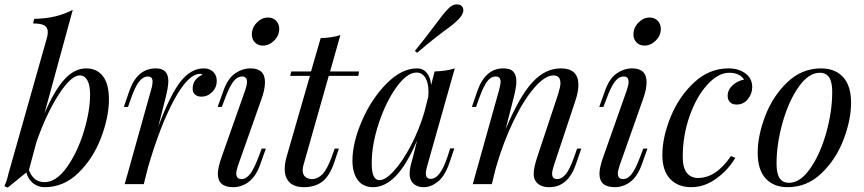

<svg xmlns="http://www.w3.org/2000/svg" viewBox="-31 -840 3944 876"><path d="M466 -387Q466 -306 430 -211.5Q394 -117 327 -51.5Q260 14 173 14Q143 14 120.5 -3.5Q98 -21 89 -53L4 16L-11 9Q1 -16 8 -49L183 -667Q187 -680 187 -694Q187 -714 172 -723.5Q157 -733 120 -733L125 -754Q178 -755 220 -765Q262 -775 301 -795L172 -323Q219 -431 264.5 -479.5Q310 -528 362 -528Q411 -528 438.5 -492.5Q466 -457 466 -387ZM380 -409Q380 -452 367.5 -474Q355 -496 333 -496Q293 -496 236.5 -408Q180 -320 135 -191L101 -64Q113 -34 130.5 -21.5Q148 -9 172 -9Q225 -9 273 -75.5Q321 -142 350.5 -237Q380 -332 380 -409Z M958 -471Q958 -441 937 -420Q916 -399 888 -399Q870 -399 859 -408.5Q848 -418 848 -435Q848 -458 860 -474Q872 -490 893 -499Q889 -503 882 -503Q828 -503 764.5 -386.5Q701 -270 645 -79L625 0H538L658 -429Q665 -451 665 -468Q665 -491 644 -491Q622 -491 603.5 -467.5Q585 -444 566 -389L553 -352H534L559 -425Q595 -528 680 -528Q737 -528 737 -470Q737 -442 723 -388L691 -262Q745 -407 792.5 -467.5Q840 -528 899 -528Q926 -528 942 -512Q958 -496 958 -471Z M1192 -760Q1215 -760 1229 -745Q1243 -730 1243 -708Q1243 -678 1220 -655Q1197 -632 1168 -632Q1146 -632 1132 -646.5Q1118 -661 1118 -683Q1118 -713 1140.5 -736.5Q1163 -760 1192 -760ZM1096 -466Q1096 -491 1074 -491Q1051 -491 1033 -467Q1015 -443 995 -389L981 -352H962L988 -425Q1008 -482 1041.5 -505Q1075 -528 1112 -528Q1178 -528 1178 -465Q1178 -432 1162 -388L1055 -85Q1047 -61 1047 -48Q1047 -23 1071 -23Q1092 -23 1110 -46Q1128 -69 1149 -125L1163 -162H1182L1156 -89Q1136 -34 1103.5 -10Q1071 14 1033 14Q963 14 963 -47Q963 -76 981 -126L1088 -429Q1096 -453 1096 -466Z M1353 -85Q1350 -73 1350 -63Q1350 -43 1362 -33Q1374 -23 1393 -23Q1418 -23 1439.5 -44.5Q1461 -66 1482 -123L1496 -162H1515L1494 -99Q1473 -37 1439.5 -11.5Q1406 14 1357 14Q1312 14 1290 -8Q1268 -30 1268 -69Q1268 -95 1277 -126L1383 -494H1293L1298 -514H1388L1432 -666Q1486 -668 1522 -680L1475 -514H1607L1604 -494H1469Z M2023 -163H2042L2017 -90Q1997 -35 1966 -10.5Q1935 14 1902 14Q1883 14 1869 7Q1855 0 1847 -12Q1838 -27 1838 -47Q1838 -68 1845 -94Q1852 -120 1854 -127L1872 -199Q1824 -87 1774.5 -36.5Q1725 14 1671 14Q1625 14 1601 -19Q1577 -52 1577 -107Q1577 -188 1620 -288Q1663 -388 1732 -458Q1801 -528 1872 -528Q1899 -528 1916 -508Q1933 -488 1936 -452L1952 -514Q2007 -516 2044 -528L1919 -86Q1918 -82 1915 -70.5Q1912 -59 1912 -49Q1912 -24 1934 -24Q1978 -24 2011 -126ZM1905 -328 1923 -399Q1924 -407 1924 -421Q1924 -462 1909.5 -485.5Q1895 -509 1869 -509Q1826 -509 1778 -442.5Q1730 -376 1697.5 -278.5Q1665 -181 1665 -95Q1665 -54 1674 -36Q1683 -18 1700 -18Q1728 -18 1767 -61Q1806 -104 1843.5 -175.5Q1881 -247 1905 -328ZM1954 -726Q1992 -778 2012 -798Q2031 -820 2053 -820Q2067 -820 2075 -813Q2083 -805 2083 -794Q2083 -774 2060 -751Q2038 -728 1992 -696Q1985 -691 1950 -663.5Q1915 -636 1872 -599L1862 -608Q1901 -655 1954 -726Z M2621 -162 2596 -89Q2560 14 2475 14Q2430 14 2412 -15Q2404 -27 2404 -48Q2404 -75 2421 -126L2516 -412Q2526 -445 2526 -461Q2526 -496 2494 -496Q2456 -496 2407.5 -440.5Q2359 -385 2312 -288Q2265 -191 2231 -73L2213 0H2126L2246 -429Q2253 -455 2253 -466Q2253 -491 2231 -491Q2209 -491 2192 -469Q2175 -447 2154 -389L2141 -352H2122L2147 -425Q2183 -528 2266 -528Q2298 -528 2311.5 -512.5Q2325 -497 2325 -469Q2325 -442 2311 -388L2276 -251Q2340 -402 2398.5 -465Q2457 -528 2527 -528Q2608 -528 2608 -453Q2608 -420 2593 -377L2496 -85Q2488 -61 2488 -47Q2488 -23 2512 -23Q2532 -23 2550.5 -45.5Q2569 -68 2589 -125L2602 -162Z M2933 -760Q2956 -760 2970 -745Q2984 -730 2984 -708Q2984 -678 2961 -655Q2938 -632 2909 -632Q2887 -632 2873 -646.5Q2859 -661 2859 -683Q2859 -713 2881.5 -736.5Q2904 -760 2933 -760ZM2837 -466Q2837 -491 2815 -491Q2792 -491 2774 -467Q2756 -443 2736 -389L2722 -352H2703L2729 -425Q2749 -482 2782.5 -505Q2816 -528 2853 -528Q2919 -528 2919 -465Q2919 -432 2903 -388L2796 -85Q2788 -61 2788 -48Q2788 -23 2812 -23Q2833 -23 2851 -46Q2869 -69 2890 -125L2904 -162H2923L2897 -89Q2877 -34 2844.5 -10Q2812 14 2774 14Q2704 14 2704 -47Q2704 -76 2722 -126L2829 -429Q2837 -453 2837 -466Z M3084 -124Q3084 -75 3102.5 -51.5Q3121 -28 3154 -28Q3236 -28 3304 -128L3324 -120Q3292 -65 3237.5 -25.5Q3183 14 3123 14Q3062 14 3026.5 -23.5Q2991 -61 2991 -133Q2991 -214 3029 -307Q3067 -400 3136 -464Q3205 -528 3293 -528Q3339 -528 3370 -505Q3401 -482 3401 -443Q3401 -412 3381 -387.5Q3361 -363 3330 -363Q3310 -363 3299.5 -374Q3289 -385 3289 -402Q3289 -430 3311 -450.5Q3333 -471 3364 -477Q3343 -508 3296 -508Q3246 -508 3196.5 -454Q3147 -400 3115.5 -311Q3084 -222 3084 -124Z M3715 -528Q3779 -528 3815.5 -488.5Q3852 -449 3852 -371Q3852 -292 3817 -201.5Q3782 -111 3716 -48.5Q3650 14 3563 14Q3499 14 3462.5 -25.5Q3426 -65 3426 -143Q3426 -222 3461 -312.5Q3496 -403 3562 -465.5Q3628 -528 3715 -528ZM3512 -93Q3512 -48 3526 -27Q3540 -6 3569 -6Q3620 -6 3665.5 -71Q3711 -136 3738.5 -233.5Q3766 -331 3766 -421Q3766 -466 3752 -487Q3738 -508 3709 -508Q3658 -508 3612.5 -443Q3567 -378 3539.5 -280.5Q3512 -183 3512 -93Z"/></svg>

Font: Playfair Display
Style: Italic
Weight: 400
Italic angle: -14°
Designer: Claus Eggers Sørensen
Foundry: Claus Eggers Sørensen
Version: Version 1.200; ttfautohint (v1.6)